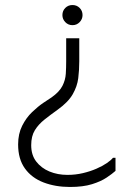

<svg xmlns="http://www.w3.org/2000/svg" viewBox="-20 -557 529 763"><path d="M243 -313V-405H295V-313Q295 -279 291 -246.5Q287 -214 269 -182.5Q251 -151 209 -121Q181 -101 157 -82Q133 -63 118.5 -39.5Q104 -16 104 20Q104 59 124 85Q144 111 176.5 124.5Q209 138 248 138Q280 138 309.5 131Q339 124 363 113.5Q387 103 404 91.5Q421 80 429 70H439V122Q427 133 404 148.5Q381 164 345.5 175Q310 186 258 186Q200 186 153 168Q106 150 79 112.5Q52 75 52 17Q52 -25 68 -57Q84 -89 107.5 -111.5Q131 -134 152.5 -148.5Q174 -163 185 -170Q216 -192 228 -215.5Q240 -239 241.5 -264Q243 -289 243 -313ZM268 -537Q285 -537 296.5 -525.5Q308 -514 308 -497Q308 -481 296.5 -469Q285 -457 268 -457Q251 -457 239.5 -469Q228 -481 228 -497Q228 -514 239.5 -525.5Q251 -537 268 -537Z"/></svg>

Font: Phudu Light Light
Style: Regular
Weight: 300
Version: Version 1.005;gftools[0.9.23]